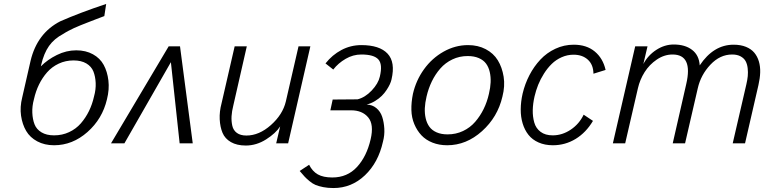

<svg xmlns="http://www.w3.org/2000/svg" viewBox="-20 -721 3900 966"><path d="M363.8 -467.8Q411.6 -467.8 447.5 -448Q483.4 -428.2 501.7 -394.5Q520 -360.8 525.4 -316.2Q530.8 -271.5 518.1 -221.2Q495.1 -123 419.9 -56.6Q344.7 9.8 252 9.8Q204.1 9.8 167.5 -9.8Q130.9 -29.3 111.6 -62.3Q92.3 -95.2 85.9 -138.9Q79.6 -182.6 91.8 -231L133.8 -415Q167 -554.2 283.2 -613.8Q379.4 -656.2 514.2 -701.2L504.9 -640.1Q490.2 -634.8 461.2 -623.5Q432.1 -612.3 419.7 -607.4Q407.2 -602.5 385.7 -594Q364.3 -585.4 352.1 -579.6Q339.8 -573.7 325.2 -566.2Q310.5 -558.6 298.8 -550.8Q252.4 -526.4 226.6 -489.7Q200.7 -453.1 187 -394L185.5 -387.2Q218.8 -420.9 266.1 -444.3Q313.5 -467.8 363.8 -467.8ZM453.1 -235.8Q462.9 -271 461.4 -303.5Q460 -335.9 450 -361.3Q439.9 -386.7 414.3 -401.9Q388.7 -417 350.1 -417Q310.1 -417 275.6 -400.9Q241.2 -384.8 217 -357.2Q192.9 -329.6 176.3 -295.7Q159.7 -261.7 150.9 -222.2Q141.1 -186.5 142.6 -153.6Q144 -120.6 153.8 -95.5Q163.6 -70.3 188.7 -55.2Q213.9 -40 252 -40Q293 -40 327.6 -56.2Q362.3 -72.3 386.7 -100.3Q411.1 -128.4 427.7 -162.4Q444.3 -196.3 453.1 -235.8Z M538.6 0 828.6 -487.8H885.7L949.7 0H883.8L839.8 -408.2L606 0Z M1216.8 11.2Q1171.9 11.2 1141.8 -6.1Q1111.8 -23.4 1099.6 -52.7Q1087.4 -82 1085.4 -120.6Q1083.5 -159.2 1094.7 -201.2L1160.6 -487.8H1221.7L1153.8 -189.9Q1146.5 -161.1 1145 -136.5Q1143.6 -111.8 1148.7 -88.6Q1153.8 -65.4 1171.9 -52.2Q1189.9 -39.1 1219.7 -39.1Q1283.7 -39.1 1343 -91.8Q1402.3 -144.5 1418 -210L1481.9 -487.8H1541.5L1429.7 0H1369.6L1389.6 -85Q1367.2 -50.3 1318.6 -19.5Q1270 11.2 1216.8 11.2Z M1657.7 225.1Q1629.4 225.1 1606.2 220.5Q1583 215.8 1568.1 209.7Q1553.2 203.6 1537.1 190.2Q1521 176.8 1512.7 167.7Q1504.4 158.7 1487.8 139.2L1535.2 107.9Q1551.8 141.1 1579.1 156.5Q1606.4 171.9 1651.9 171.9Q1727.5 171.9 1776.1 119.1Q1824.7 66.4 1844.7 -20Q1862.3 -94.7 1832.5 -130.4Q1802.7 -166 1746.1 -166H1642.1L1653.8 -220.2L1778.8 -221.2Q1816.9 -230.5 1850.1 -265.6Q1883.3 -300.8 1891.1 -335.9Q1905.8 -397.5 1883.5 -422.1Q1861.3 -446.8 1797.9 -446.8Q1756.3 -446.8 1719 -425Q1681.6 -403.3 1656.7 -371.1L1617.7 -401.9Q1651.4 -444.8 1698 -469.5Q1744.6 -494.1 1797.9 -494.1Q1889.6 -494.1 1929.9 -451.2Q1970.2 -408.2 1949.7 -320.8Q1947.3 -310.1 1941.4 -297.1Q1935.5 -284.2 1925 -268.3Q1914.6 -252.4 1900.9 -238.8Q1887.2 -225.1 1867.2 -212.9Q1847.2 -200.7 1824.7 -194.8Q1853 -194.3 1873.5 -177.2Q1894 -160.2 1902.8 -133.5Q1911.6 -106.9 1913.6 -73.7Q1915.5 -40.5 1906.7 -7.8Q1883.3 97.2 1815.9 161.1Q1748.5 225.1 1657.7 225.1Z M2230 9.8Q2189.5 9.8 2156 -3.4Q2122.6 -16.6 2100.3 -40.3Q2078.1 -64 2064.5 -96.4Q2050.8 -128.9 2049.8 -167.5Q2048.8 -206.1 2057.6 -249Q2073.2 -316.9 2113.3 -372.6Q2153.3 -428.2 2211.9 -461.2Q2270.5 -494.1 2335 -494.1Q2384.8 -494.1 2423.8 -473.6Q2462.9 -453.1 2484.6 -417.7Q2506.3 -382.3 2513.9 -335.2Q2521.5 -288.1 2507.8 -234.9Q2483.9 -131.8 2405 -61Q2326.2 9.8 2230 9.8ZM2231.9 -44.9Q2273.9 -44.9 2309.6 -61.8Q2345.2 -78.6 2370.6 -107.9Q2396 -137.2 2413.3 -172.6Q2430.7 -208 2439.9 -249Q2447.3 -279.8 2448.5 -306.9Q2449.7 -334 2444.1 -358.6Q2438.5 -383.3 2425.5 -400.9Q2412.6 -418.5 2389.2 -428.7Q2365.7 -439 2333 -439Q2291.5 -439 2256.1 -422.1Q2220.7 -405.3 2195.3 -376.2Q2169.9 -347.2 2152.6 -311.3Q2135.3 -275.4 2126 -234.9Q2118.7 -204.1 2117.4 -177Q2116.2 -149.9 2121.8 -125.5Q2127.4 -101.1 2140.4 -83.3Q2153.3 -65.4 2176.5 -55.2Q2199.7 -44.9 2231.9 -44.9Z M2761.7 9.8Q2721.2 9.8 2689.7 -4.2Q2658.2 -18.1 2638.9 -42.5Q2619.6 -66.9 2609.6 -99.9Q2599.6 -132.8 2599.9 -170.9Q2600.1 -209 2609.4 -250Q2621.1 -299.3 2643.8 -343Q2666.5 -386.7 2698.7 -421.1Q2731 -455.6 2774.4 -475.8Q2817.9 -496.1 2866.7 -496.1Q2931.2 -496.1 2972.4 -461.9Q3013.7 -427.7 3026.9 -369.1L2965.8 -350.1Q2965.3 -395.5 2937.7 -420.7Q2910.2 -445.8 2865.7 -445.8Q2834.5 -445.8 2805.9 -433.1Q2777.3 -420.4 2755.9 -399.4Q2734.4 -378.4 2716.8 -350.6Q2699.2 -322.8 2687.7 -294.2Q2676.3 -265.6 2669.4 -235.8Q2661.1 -199.7 2660.4 -167Q2659.7 -134.3 2668 -104.7Q2676.3 -75.2 2700 -57.6Q2723.6 -40 2760.7 -40Q2809.1 -40 2851.8 -68.8Q2894.5 -97.7 2916.5 -144L2963.4 -112.8Q2928.2 -53.7 2876 -22Q2823.7 9.8 2761.7 9.8Z M3063.5 0 3175.8 -487.8H3237.8L3216.8 -398.9Q3240.2 -442.9 3282 -470Q3323.7 -497.1 3369.6 -497.1Q3426.8 -497.1 3461.9 -470.2Q3497.1 -443.4 3500.5 -392.1Q3569.8 -496.1 3670.9 -496.1Q3706.5 -496.1 3732.9 -485.4Q3759.3 -474.6 3774.9 -456.1Q3790.5 -437.5 3798.1 -411.9Q3805.7 -386.2 3804.7 -356.4Q3803.7 -326.7 3795.9 -293L3728.5 0H3666.5L3734.9 -295.9Q3740.2 -318.4 3742.2 -337.9Q3744.1 -357.4 3741.7 -378.2Q3739.3 -398.9 3731.2 -413.6Q3723.1 -428.2 3706.1 -437.5Q3689 -446.8 3663.6 -446.8Q3602.5 -446.8 3554.2 -395.5Q3505.9 -344.2 3490.7 -276.9L3426.8 0H3364.7L3432.6 -297.9Q3467.3 -446.8 3363.8 -446.8Q3322.3 -446.8 3284.7 -421.4Q3247.1 -396 3223.1 -357.9Q3199.2 -319.8 3189.5 -276.9L3125.5 0Z"/></svg>

Font: HK Grotesk Light Italic
Style: Regular
Weight: 300
Italic angle: -13°
Designer: Alfredo Marco Pradil and Stefan Peev
Foundry: Hanken Design Co.
Version: Version 1.000;PS 001.000;hotconv 1.0.88;makeotf.lib2.5.64775